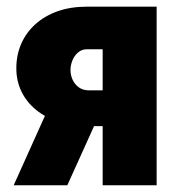

<svg xmlns="http://www.w3.org/2000/svg" viewBox="-20 -548 538 568"><path d="M141.6 -269H300.8L179.2 0H20.5ZM237.3 -528.3H443.4V0H283.7V-402.3H237.3Q222.2 -402.3 211.2 -393.1Q200.2 -383.8 194.3 -369.4Q188.5 -355 188.5 -340.3Q188.5 -326.2 194.6 -312.5Q200.7 -298.8 212.9 -289.8Q225.1 -280.8 242.2 -280.8H346.2V-174.8H242.2Q193.4 -174.8 153.8 -187.5Q114.3 -200.2 86.2 -223.4Q58.1 -246.6 43.2 -277.8Q28.3 -309.1 28.3 -346.2Q28.3 -385.7 43 -418.9Q57.6 -452.1 85.2 -476.8Q112.8 -501.5 151.1 -514.9Q189.5 -528.3 237.3 -528.3Z"/></svg>

Font: Roboto Condensed Black
Style: Regular
Weight: 900
Designer: Christian Robertson
Foundry: Google
Version: Version 3.008; 2023